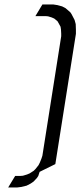

<svg xmlns="http://www.w3.org/2000/svg" viewBox="-20 -699 355 847"><path d="M16.1 127.9 46.9 77.1H69.8L81.1 76.2L99.1 70.8L110.8 65.9L128.9 54.2L136.2 46.9L149.9 29.8L155.8 18.1L163.1 0L167 -12.2L250 -539.1V-550.8L249 -568.8L247.1 -581.1L237.8 -598.1L233.9 -605L219.2 -617.2L208 -622.1L191.9 -627L181.2 -627.9H136.2L167 -679.2H215.8L231 -676.8L253.9 -670.9L269 -663.1L290 -645L295.9 -636.2L309.1 -610.8L314 -592.8L314.9 -567.9V-549.8L224.1 24.9L154.8 59.1L148.9 77.1L143.1 85.9L131.8 98.1L127.9 102.1L115.2 110.8L97.2 120.1L71.8 126L56.2 127.9Z"/></svg>

Font: Petahja
Style: Italic
Weight: 400
Designer: T. Christopher White
Version: Version 1.1